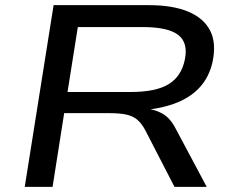

<svg xmlns="http://www.w3.org/2000/svg" viewBox="-20 -725 896 745"><path d="M76 0 188 -705H557Q650 -705 710 -680Q770 -655 795 -607Q820 -559 805 -486Q792 -426 754 -385Q716 -344 654 -322Q592 -300 510 -296L517 -304H542Q581 -301 610.5 -284Q640 -267 660 -229L782 0H657L543 -221Q529 -247 512 -261Q495 -275 469.5 -280.5Q444 -286 402 -286H229L184 0ZM242 -368H486Q585 -368 634.5 -398.5Q684 -429 697 -493Q711 -559 671.5 -589.5Q632 -620 533 -620H282Z"/></svg>

Font: Nunito Sans 10pt Expanded Medium
Style: Italic
Weight: 500
Width: 7
Italic angle: -9°
Designer: Vernon Adams
Foundry: Vernon Adams
Version: Version 3.101;gftools[0.9.27]